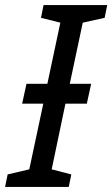

<svg xmlns="http://www.w3.org/2000/svg" viewBox="-40 -734 441 754"><path d="M-20 0 -10 -49 75 -69 130 -327H47L64 -405H146L197 -645L121 -664L131 -714H381L371 -664L285 -645L234 -405H318L301 -327H217L163 -69L240 -49L230 0Z"/></svg>

Font: Noto Sans
Style: Italic
Weight: 400
Italic angle: -12°
Designer: Monotype Design Team
Foundry: Monotype Imaging Inc.
Version: Version 2.013; ttfautohint (v1.8.4.7-5d5b)